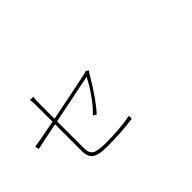

<svg xmlns="http://www.w3.org/2000/svg" viewBox="-75 -1204 1650 1650"><g transform="rotate(-45 750.0 -379.5)"><path d="M640.6 -261.7 612.3 -280.3Q669.9 -334 725.1 -413.6Q780.3 -493.2 808.6 -552.7Q567.4 -503.9 359.4 -461.9V-130.9Q359.4 -74.2 393.1 -53.7Q426.8 -33.2 522.5 -33.2Q693.4 -33.2 830.1 -58.6L828.1 -23.4Q684.6 -2.9 509.8 -2.9Q406.2 -2.9 367.7 -32.2Q329.1 -61.5 329.1 -124V-456.1Q215.8 -432.6 79.1 -405.3L72.3 -441.4Q131.8 -448.2 329.1 -487.3V-686.5Q329.1 -727.5 324.2 -755.9H364.3Q359.4 -720.7 359.4 -686.5V-493.2Q626 -544.9 803.7 -583Q829.1 -587.9 838.9 -594.7L861.3 -578.1Q857.4 -573.2 843.8 -551.8Q728.5 -354.5 640.6 -261.7Z"/></g></svg>

Font: Bpmf Zihi Sans ExtraLight
Style: ExtraLight
Weight: 250
Foundry: But Ko
Version: Version 1.320